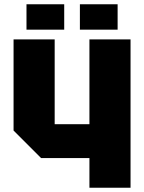

<svg xmlns="http://www.w3.org/2000/svg" viewBox="-20 -886 680 906"><path d="M596 -700V0H402V-140H174L44 -270V-700H238V-300H402V-700ZM105 -746V-866H283V-746ZM357 -746V-866H535V-746Z"/></svg>

Font: Tektur ExtraBold
Style: Regular
Weight: 800
Designer: Adam Jagosz
Foundry: Adam Jagosz
Version: Version 1.005;gftools[0.9.30]